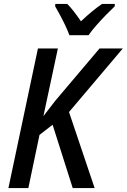

<svg xmlns="http://www.w3.org/2000/svg" viewBox="-20 -962 648 982"><path d="M23 0 174 -714H276L202 -368L263 -447L489 -714H608L333 -389L464 0H352L249 -324L182 -272L125 0ZM335 -782Q327 -804 314 -831.5Q301 -859 287 -885Q273 -911 262 -930L263 -942H324Q339 -927 357.5 -903.5Q376 -880 394 -853Q452 -908 502 -942H567V-930Q550 -914 523.5 -887Q497 -860 472 -831.5Q447 -803 433 -782Z"/></svg>

Font: Noto Sans SemiCondensed Medium
Style: Italic
Weight: 500
Width: 4
Italic angle: -12°
Designer: Monotype Design Team
Foundry: Monotype Imaging Inc.
Version: Version 2.013; ttfautohint (v1.8.4.7-5d5b)